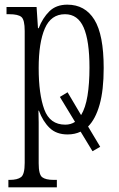

<svg xmlns="http://www.w3.org/2000/svg" viewBox="-20 -566 510 824"><path d="M16 238V206H21Q55 206 70.5 194Q86 182 86 133V-433Q86 -481 72 -493Q58 -505 20 -505H8V-536H137L143 -445H146Q163 -489 192 -517.5Q221 -546 269 -546Q345 -546 385 -481.5Q425 -417 425 -274Q425 -179 407.5 -117Q390 -55 358 -23L410 64L377 83L326 -1Q301 11 270 11Q222 11 193 -17Q164 -45 147 -91H145Q146 -70 146 -40.5Q146 -11 146 24V135Q146 183 161 194.5Q176 206 210 206H224V238ZM260 -31Q284 -31 302 -43L237 -150L270 -170L328 -72Q347 -103 355.5 -155Q364 -207 364 -276Q364 -391 339 -448Q314 -505 259 -505Q199 -505 172.5 -444Q146 -383 146 -274Q146 -162 170 -96.5Q194 -31 260 -31Z"/></svg>

Font: Noto Serif ExtraCondensed Light
Style: Regular
Weight: 300
Width: 2
Designer: Monotype Design Team
Foundry: Monotype Imaging Inc.
Version: Version 2.014; ttfautohint (v1.8.4.7-5d5b)